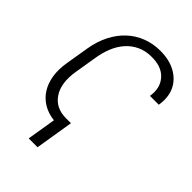

<svg xmlns="http://www.w3.org/2000/svg" viewBox="-266 -848 1150 1150"><g transform="rotate(45 309.0 -272.5)"><path d="M46.2 -289.8 70.7 -437.9Q82.4 -507.1 110.6 -562.7Q138.8 -618.3 180.4 -657Q221.9 -695.7 275.2 -716.4Q328.5 -737.2 390.3 -737.2Q467.3 -737.2 521 -707Q576 -675.8 599.4 -623.8Q622.9 -571.7 611.5 -501.8H536.6Q549 -578.5 506.7 -626.4Q494.7 -640.3 479.9 -649.7Q465.2 -659.1 448.9 -664.6Q432.5 -670.1 415 -672.4Q397.4 -674.7 379.3 -674.7Q326.7 -674.7 286.6 -655.5Q246.4 -636.4 217.7 -603.9Q188.9 -571.4 171.2 -528.4Q153.4 -485.4 145.6 -437.9L121.1 -289.8Q103 -180 146 -115.8Q188.9 -51.5 275.9 -51.5H317.8L278.1 191.8H203.1L233.3 8.2Q181.8 2.5 142 -21.1Q102.3 -44.7 77.4 -83.3Q52.6 -121.8 44 -174.2Q35.5 -226.6 46.2 -289.8Z"/></g></svg>

Font: Inter P Light
Style: Italic
Weight: 300
Italic angle: 9.39999°
Designer: Rasmus Andersson
Foundry: rsms
Version: Version 3.018;git-588b23468